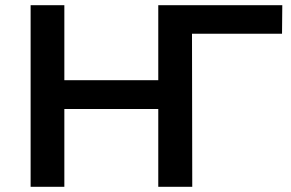

<svg xmlns="http://www.w3.org/2000/svg" viewBox="-20 -720 1123 740"><path d="M1067 -590H720L721 0H590V-300H228V0H98V-700H228V-411H590V-700H1068Z"/></svg>

Font: CMG Sans SemiBold
Style: Regular
Weight: 600
Designer: Julieta Ulanovsky
Foundry: Julieta Ulanovsky
Version: Version 7.200